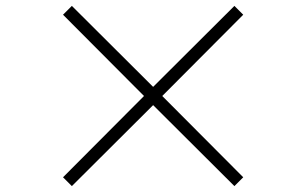

<svg xmlns="http://www.w3.org/2000/svg" viewBox="-20 -694 1040 652"><path d="M224 -62 500 -337 776 -62 806 -92 531 -368 806 -644 776 -674 500 -399 224 -674 194 -644 469 -368 194 -92Z"/></svg>

Font: Noto Serif CJK SC Light
Style: Regular
Weight: 300
Designer: Ryoko NISHIZUKA 西塚涼子 (kana & ideographs); Frank Grießhammer (Latin, Greek & Cyrillic); Wenlong ZHANG 张文龙 (bopomofo); San
Foundry: Adobe
Version: Version 2.001;hotconv 1.1.0;makeotfexe 2.6.0